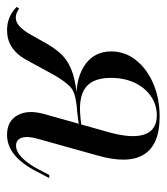

<svg xmlns="http://www.w3.org/2000/svg" viewBox="-36 -482 477 550"><g transform="rotate(90 203.0 -207.5)"><path d="M314.5 11.3Q275 11.3 258.5 -19Q241.9 -49.2 255.6 -96.8L308.1 -283.1Q325.8 -348.4 313.3 -383.1Q300.8 -417.7 258.9 -417.7Q228.2 -417.7 203.6 -400.4Q179 -383.1 165.3 -353.6Q151.6 -324.2 151.6 -286.3Q151.6 -241.1 173 -219.4Q194.4 -197.6 239.5 -197.6Q250.8 -197.6 267.3 -199.2Q283.9 -200.8 296 -203.2L295.2 -196Q275 -192.7 251.6 -189.9Q228.2 -187.1 208.9 -187.1Q147.6 -187.1 111.7 -213.7Q75.8 -240.3 75.8 -287.1Q75.8 -326.6 100.8 -358.1Q125.8 -389.5 168.1 -407.7Q210.5 -425.8 262.9 -425.8Q343.5 -425.8 371.4 -380.2Q399.2 -334.7 373.4 -246L326.6 -78.2Q317.7 -48.4 323 -31.5Q328.2 -14.5 346 -14.5Q362.9 -14.5 380.6 -31.9Q398.4 -49.2 414.5 -80.6L429.8 -109.7H438.7L421 -75.8Q398.4 -31.5 372.2 -10.1Q346 11.3 314.5 11.3ZM15.3 11.3Q-5.6 11.3 -22.2 4Q-38.7 -3.2 -51.6 -16.1L-46.8 -23.4Q-33.9 -13.7 -21 -13.7Q-8.1 -13.7 4 -24.6Q16.1 -35.5 28.2 -57.3L53.2 -101.6Q69.4 -130.6 88.7 -148.8Q108.1 -166.9 139.1 -177Q170.2 -187.1 220.2 -190.3L229.8 -187.9Q192.7 -183.9 177.8 -170.2Q162.9 -156.5 145.2 -126.6L98.4 -41.1Q83.9 -15.3 62.9 -2Q41.9 11.3 15.3 11.3Z"/></g></svg>

Font: Playfair 144pt SemiCondensed
Style: Italic
Weight: 400
Width: 4
Italic angle: -15.6°
Designer: Claus Eggers Sørensen
Foundry: Claus Eggers Sørensen
Version: Version 2.203